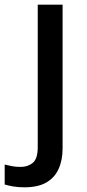

<svg xmlns="http://www.w3.org/2000/svg" viewBox="-78 -559 370 819"><path d="M26 240Q1 240 -20.5 236.5Q-42 233 -58 228V143Q-42 147 -26 150Q-10 153 10 153Q41 153 62 135.5Q83 118 83 69V-539H189V74Q189 124 172 161.5Q155 199 119.5 219.5Q84 240 26 240Z"/></svg>

Font: Noto Sans Cham Medium
Style: Regular
Weight: 500
Version: Version 2.002